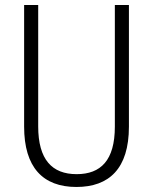

<svg xmlns="http://www.w3.org/2000/svg" viewBox="-20 -734 609 764"><path d="M493 -230V-714H437V-230C437 -96 381 -41 285 -41C187 -41 132 -99 132 -231V-714H76V-230C76 -69 150 10 284 10C414 10 493 -63 493 -230Z"/></svg>

Font: Noto Sans Devanagari Condensed Light
Style: Regular
Weight: 300
Width: 3
Designer: Jelle Bosma - Monotype Design Team
Foundry: Monotype Imaging Inc.
Version: Version 2.004